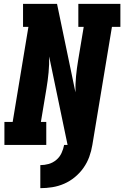

<svg xmlns="http://www.w3.org/2000/svg" viewBox="-20 -755 647 1000"><path d="M190 225V105Q212 105 233.5 99Q255 93 273 78Q291 63 300.5 42Q310 21 314 0H332L236 -461Q237 -420 233 -377.5Q229 -335 222 -294L193 -120H221V0H3V-120H46L128 -615H100V-735H277L373 -274Q372 -315 376 -357.5Q380 -400 387 -441L416 -615H388V-735H607V-615H563L461 0Q456 31 445 61.5Q434 92 415 119Q396 146 370 167.5Q344 189 314 202Q284 215 252.5 220Q221 225 190 225Z"/></svg>

Font: Iosevka Curly Slab HvExObl
Style: Regular
Weight: 900
Width: 7
Italic angle: -9°
Monospace: yes
Designer: Belleve Invis
Foundry: Belleve Invis
Version: Version 11.1.0; ttfautohint (v1.8.3)